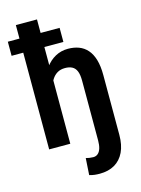

<svg xmlns="http://www.w3.org/2000/svg" viewBox="-157 -828 821 1119"><g transform="rotate(-15 253.5 -268.5)"><path d="M342.3 -228H470.2V23.9Q470.2 85 450 127.4Q429.7 169.9 392.1 191.7Q354.5 213.4 302.2 213.4Q285.6 213.4 271 211.7Q256.3 210 239.7 205.1L246.1 104Q255.9 106.9 267.8 108.6Q279.8 110.4 290.5 110.4Q307.1 110.4 318.8 100.1Q330.6 89.8 336.4 70.6Q342.3 51.3 342.3 23.9ZM180.7 -750V0H53.2V-750ZM160.2 -283.2 123 -282.7Q123 -337.9 136.2 -384.5Q149.4 -431.2 174.1 -465.6Q198.7 -500 233.4 -519Q268.1 -538.1 310.1 -538.1Q346.2 -538.1 375.5 -527.1Q404.8 -516.1 426 -492.2Q447.3 -468.3 458.7 -429.9Q470.2 -391.6 470.2 -336.4V0H342.3V-337.4Q342.3 -374 333.5 -395Q324.7 -416 307.4 -425Q290 -434.1 264.6 -434.1Q237.3 -434.1 217.8 -422.4Q198.2 -410.6 185.3 -389.9Q172.4 -369.1 166.3 -341.8Q160.2 -314.5 160.2 -283.2ZM295.4 -668.5V-583.5H-17.1V-668.5Z"/></g></svg>

Font: Roboto SemiCondensed SemiBold
Style: Regular
Weight: 600
Width: 4
Designer: Christian Robertson
Foundry: Google
Version: Version 3.009; 2024